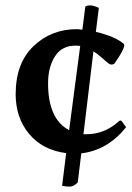

<svg xmlns="http://www.w3.org/2000/svg" viewBox="-20 -618 487 711"><path d="M277 -448 262 -449Q210 -450 184 -410Q158 -370 158 -309Q158 -177 236 -136ZM38 -269Q38 -384 104 -447Q170 -510 264 -510Q271 -510 285 -508L296 -594Q302 -598 314 -598Q326 -598 346 -589L335 -500Q407 -483 439 -455Q440 -453 440 -450Q440 -434 404 -383Q400 -379 394 -379Q388 -378 378 -386Q369 -394 354 -407Q339 -420 326 -428L289 -121H300Q367 -121 419 -168Q426 -175 431 -169L447 -147Q379 -62 281 -50L268 57Q254 73 238 73Q222 73 210 70L225 -51Q138 -62 88 -122Q38 -182 38 -269Z"/></svg>

Font: Lusitana
Style: Bold
Weight: 700
Designer: Ana Paula Megda
Foundry: Ana Paula Megda
Version: Version 1.001; ttfautohint (v1.4.1)